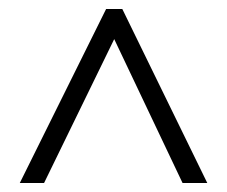

<svg xmlns="http://www.w3.org/2000/svg" viewBox="-20 -735 504 427"><path d="M24 -328 216 -715H252L441 -328H386L234 -648L78 -328Z"/></svg>

Font: Noto Sans Condensed Light
Style: Regular
Weight: 300
Width: 3
Designer: Monotype Design Team
Foundry: Monotype Imaging Inc.
Version: Version 2.013; ttfautohint (v1.8.4.7-5d5b)